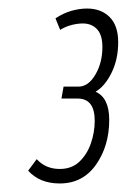

<svg xmlns="http://www.w3.org/2000/svg" viewBox="-20 -794 297 450"><path d="M46 -394 66 -421Q87 -398 120 -398Q148 -398 166 -415Q184 -432 193 -458Q202 -484 202 -511Q202 -563 162 -563H124L129 -591H164Q187 -591 203.5 -619Q220 -647 220 -684Q220 -712 207.5 -725.5Q195 -739 174 -739Q162 -739 148 -735.5Q134 -732 121 -724L110 -751Q128 -763 147 -768.5Q166 -774 184 -774Q217 -774 237 -754Q257 -734 257 -695Q257 -655 241.5 -623.5Q226 -592 204 -579Q236 -565 236 -513Q236 -452 205 -408Q174 -364 120 -364Q73 -364 46 -394Z"/></svg>

Font: Georama Condensed Light
Style: Italic
Weight: 300
Width: 3
Italic angle: -9°
Designer: Jean-Baptiste Levee
Foundry: Production Type
Version: Version 1.000